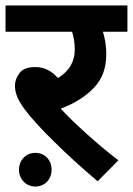

<svg xmlns="http://www.w3.org/2000/svg" viewBox="-20 -642 482 696"><path d="M409.2 -61C370.6 -90.3 333 -121.6 296.4 -154.8C259.8 -187.5 227.5 -218.8 200.2 -248C250.5 -267.1 291 -292.5 320.8 -324.2C350.6 -355.5 365.2 -395.5 365.2 -444.8C365.2 -480 359.4 -505.9 353 -526.9H441.9V-622.1H0V-526.9H241.2C247.6 -507.8 251 -485.8 251 -461.9C251 -418 230.5 -383.8 189.9 -358.9C167 -385.7 139.6 -398.9 107.9 -398.9C80.6 -398.9 61.5 -391.6 50.8 -377C39.6 -362.3 34.2 -347.2 34.2 -332C34.2 -309.1 40.5 -284.7 69.8 -245.1C93.3 -213.9 128.4 -175.3 175.8 -128.9C222.7 -82.5 275.4 -34.2 334 15.1ZM48.8 -26.9C48.8 7.8 74.7 34.2 107.9 34.2C142.6 34.2 167 7.8 167 -26.9C167 -62 142.6 -87.9 107.9 -87.9C74.7 -87.9 48.8 -62 48.8 -26.9Z"/></svg>

Font: Noto Reveo Sans
Style: Regular
Weight: 600
Designer: Monotype Design Team
Foundry: Monotype Imaging Inc.
Version: Version 2.007